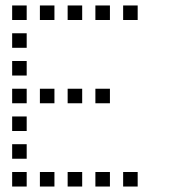

<svg xmlns="http://www.w3.org/2000/svg" viewBox="-20 -696 640 692"><path d="M24.8 -676.2Q23.8 -676.2 23.8 -676.2Q23.8 -676.2 23.8 -675.2V-624.8Q23.8 -623.8 23.8 -623.8Q23.8 -623.8 24.8 -623.8H75.2Q76.2 -623.8 76.2 -623.8Q76.2 -623.8 76.2 -624.8V-675.2Q76.2 -676.2 76.2 -676.2Q76.2 -676.2 75.2 -676.2ZM124.8 -676.2Q123.8 -676.2 123.8 -676.2Q123.8 -676.2 123.8 -675.2V-624.8Q123.8 -623.8 123.8 -623.8Q123.8 -623.8 124.8 -623.8H175.2Q176.2 -623.8 176.2 -623.8Q176.2 -623.8 176.2 -624.8V-675.2Q176.2 -676.2 176.2 -676.2Q176.2 -676.2 175.2 -676.2ZM224.8 -676.2Q223.8 -676.2 223.8 -676.2Q223.8 -676.2 223.8 -675.2V-624.8Q223.8 -623.8 223.8 -623.8Q223.8 -623.8 224.8 -623.8H275.2Q276.2 -623.8 276.2 -623.8Q276.2 -623.8 276.2 -624.8V-675.2Q276.2 -676.2 276.2 -676.2Q276.2 -676.2 275.2 -676.2ZM324.8 -676.2Q323.8 -676.2 323.8 -676.2Q323.8 -676.2 323.8 -675.2V-624.8Q323.8 -623.8 323.8 -623.8Q323.8 -623.8 324.8 -623.8H375.2Q376.2 -623.8 376.2 -623.8Q376.2 -623.8 376.2 -624.8V-675.2Q376.2 -676.2 376.2 -676.2Q376.2 -676.2 375.2 -676.2ZM424.8 -676.2Q423.8 -676.2 423.8 -676.2Q423.8 -676.2 423.8 -675.2V-624.8Q423.8 -623.8 423.8 -623.8Q423.8 -623.8 424.8 -623.8H475.2Q476.2 -623.8 476.2 -623.8Q476.2 -623.8 476.2 -624.8V-675.2Q476.2 -676.2 476.2 -676.2Q476.2 -676.2 475.2 -676.2ZM24.8 -576.2Q23.8 -576.2 23.8 -576.2Q23.8 -576.2 23.8 -575.2V-524.8Q23.8 -523.8 23.8 -523.8Q23.8 -523.8 24.8 -523.8H75.2Q76.2 -523.8 76.2 -523.8Q76.2 -523.8 76.2 -524.8V-575.2Q76.2 -576.2 76.2 -576.2Q76.2 -576.2 75.2 -576.2ZM24.8 -476.2Q23.8 -476.2 23.8 -476.2Q23.8 -476.2 23.8 -475.2V-424.8Q23.8 -423.8 23.8 -423.8Q23.8 -423.8 24.8 -423.8H75.2Q76.2 -423.8 76.2 -423.8Q76.2 -423.8 76.2 -424.8V-475.2Q76.2 -476.2 76.2 -476.2Q76.2 -476.2 75.2 -476.2ZM24.8 -376.2Q23.8 -376.2 23.8 -376.2Q23.8 -376.2 23.8 -375.2V-324.8Q23.8 -323.8 23.8 -323.8Q23.8 -323.8 24.8 -323.8H75.2Q76.2 -323.8 76.2 -323.8Q76.2 -323.8 76.2 -324.8V-375.2Q76.2 -376.2 76.2 -376.2Q76.2 -376.2 75.2 -376.2ZM124.8 -376.2Q123.8 -376.2 123.8 -376.2Q123.8 -376.2 123.8 -375.2V-324.8Q123.8 -323.8 123.8 -323.8Q123.8 -323.8 124.8 -323.8H175.2Q176.2 -323.8 176.2 -323.8Q176.2 -323.8 176.2 -324.8V-375.2Q176.2 -376.2 176.2 -376.2Q176.2 -376.2 175.2 -376.2ZM224.8 -376.2Q223.8 -376.2 223.8 -376.2Q223.8 -376.2 223.8 -375.2V-324.8Q223.8 -323.8 223.8 -323.8Q223.8 -323.8 224.8 -323.8H275.2Q276.2 -323.8 276.2 -323.8Q276.2 -323.8 276.2 -324.8V-375.2Q276.2 -376.2 276.2 -376.2Q276.2 -376.2 275.2 -376.2ZM324.8 -376.2Q323.8 -376.2 323.8 -376.2Q323.8 -376.2 323.8 -375.2V-324.8Q323.8 -323.8 323.8 -323.8Q323.8 -323.8 324.8 -323.8H375.2Q376.2 -323.8 376.2 -323.8Q376.2 -323.8 376.2 -324.8V-375.2Q376.2 -376.2 376.2 -376.2Q376.2 -376.2 375.2 -376.2ZM24.8 -276.2Q23.8 -276.2 23.8 -276.2Q23.8 -276.2 23.8 -275.2V-224.8Q23.8 -223.8 23.8 -223.8Q23.8 -223.8 24.8 -223.8H75.2Q76.2 -223.8 76.2 -223.8Q76.2 -223.8 76.2 -224.8V-275.2Q76.2 -276.2 76.2 -276.2Q76.2 -276.2 75.2 -276.2ZM24.8 -176.2Q23.8 -176.2 23.8 -176.2Q23.8 -176.2 23.8 -175.2V-124.8Q23.8 -123.8 23.8 -123.8Q23.8 -123.8 24.8 -123.8H75.2Q76.2 -123.8 76.2 -123.8Q76.2 -123.8 76.2 -124.8V-175.2Q76.2 -176.2 76.2 -176.2Q76.2 -176.2 75.2 -176.2ZM24.8 -76.2Q23.8 -76.2 23.8 -76.2Q23.8 -76.2 23.8 -75.2V-24.8Q23.8 -23.8 23.8 -23.8Q23.8 -23.8 24.8 -23.8H75.2Q76.2 -23.8 76.2 -23.8Q76.2 -23.8 76.2 -24.8V-75.2Q76.2 -76.2 76.2 -76.2Q76.2 -76.2 75.2 -76.2ZM124.8 -76.2Q123.8 -76.2 123.8 -76.2Q123.8 -76.2 123.8 -75.2V-24.8Q123.8 -23.8 123.8 -23.8Q123.8 -23.8 124.8 -23.8H175.2Q176.2 -23.8 176.2 -23.8Q176.2 -23.8 176.2 -24.8V-75.2Q176.2 -76.2 176.2 -76.2Q176.2 -76.2 175.2 -76.2ZM224.8 -76.2Q223.8 -76.2 223.8 -76.2Q223.8 -76.2 223.8 -75.2V-24.8Q223.8 -23.8 223.8 -23.8Q223.8 -23.8 224.8 -23.8H275.2Q276.2 -23.8 276.2 -23.8Q276.2 -23.8 276.2 -24.8V-75.2Q276.2 -76.2 276.2 -76.2Q276.2 -76.2 275.2 -76.2ZM324.8 -76.2Q323.8 -76.2 323.8 -76.2Q323.8 -76.2 323.8 -75.2V-24.8Q323.8 -23.8 323.8 -23.8Q323.8 -23.8 324.8 -23.8H375.2Q376.2 -23.8 376.2 -23.8Q376.2 -23.8 376.2 -24.8V-75.2Q376.2 -76.2 376.2 -76.2Q376.2 -76.2 375.2 -76.2ZM424.8 -76.2Q423.8 -76.2 423.8 -76.2Q423.8 -76.2 423.8 -75.2V-24.8Q423.8 -23.8 423.8 -23.8Q423.8 -23.8 424.8 -23.8H475.2Q476.2 -23.8 476.2 -23.8Q476.2 -23.8 476.2 -24.8V-75.2Q476.2 -76.2 476.2 -76.2Q476.2 -76.2 475.2 -76.2Z"/></svg>

Font: Doto Black
Style: Regular
Weight: 900
Monospace: yes
Version: Version 1.000